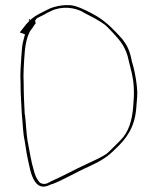

<svg xmlns="http://www.w3.org/2000/svg" viewBox="-20 -624 594 738"><path d="M58 -502C56 -500 57 -497 63 -497L76 -492L71 -473C65 -453 64 -434 62 -406C60 -374 57 -341 59 -305V-304C59 -263 62 -224 64 -183C68 -148 68 -112 75 -82C79 -54 84 -23 90 2C98 42 107 73 128 88C144 97 157 94 178 84H180C223 68 274 37 322 16C368 -5 396 -23 423 -51C466 -91 499 -135 504 -212C506 -244 510 -260 506 -293C502 -329 496 -359 486 -391V-393C478 -431 469 -449 450 -474C422 -505 392 -538 350 -563C325 -577 295 -593 268 -601C237 -609 199 -602 173 -592C143 -577 115 -565 95 -546V-550H91V-545H94L80 -530C77 -526 73 -521 69 -516ZM71 -304C70 -324 70 -343 71 -360C74 -408 74 -459 92 -497C96 -507 102 -512 106 -518V-519L115 -532H116C117 -532 117 -533 117 -533L115 -545L122 -554L148 -567C157 -572 165 -577 177 -582C216 -601 269 -597 303 -575C330 -561 357 -548 383 -529C395 -519 404 -508 414 -498C441 -469 465 -442 475 -390C482 -360 492 -329 494 -292C496 -259 494 -243 492 -214C488 -163 475 -116 443 -85C426 -68 408 -49 390 -33C366 -17 341 -7 314 6C270 26 220 54 174 74C164 80 151 88 135 79H134C121 65 114 48 110 31C99 -4 94 -44 86 -82C81 -114 80 -149 76 -183L75 -184V-185C73 -223 71 -265 71 -304ZM75 -185H76ZM177 -581V-582ZM302 -575H303ZM450 -474Z"/></svg>

Font: Stray Cat
Style: HlExt
Weight: 100
Version: Version 1.0